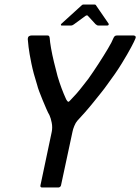

<svg xmlns="http://www.w3.org/2000/svg" viewBox="-20 -830 621 850"><path d="M322 -295Q315 -287 309 -272.5Q303 -258 301 -247L250 -9Q249 -5 245.5 -2.5Q242 0 239 0H166Q162 0 160 -2.5Q158 -5 159 -9L209 -246Q213 -266 209 -286.5Q205 -307 199 -320Q193 -330 185 -348.5Q177 -367 168.5 -387.5Q160 -408 153.5 -425.5Q147 -443 145 -452Q128 -505 119 -549Q110 -593 106.5 -621.5Q103 -650 103 -656Q103 -666 108 -669.5Q113 -673 120 -673H190Q195 -673 197 -670.5Q199 -668 200 -662Q201 -645 206 -616.5Q211 -588 219 -555Q227 -522 235 -492Q243 -465 252.5 -439.5Q262 -414 273 -390Q278 -381 281.5 -379.5Q285 -378 294 -389Q306 -401 319.5 -416.5Q333 -432 346 -449Q359 -466 371 -481Q393 -512 416 -547.5Q439 -583 457.5 -614Q476 -645 483 -663Q486 -669 489.5 -671Q493 -673 499 -673H571Q576 -673 579.5 -669.5Q583 -666 578 -656Q576 -650 561 -621.5Q546 -593 519 -549Q492 -505 453 -453Q444 -440 428 -420Q412 -400 393.5 -377Q375 -354 356 -332.5Q337 -311 322 -295ZM253 -717Q250 -717 249.5 -719.5Q249 -722 252 -725L340 -805Q344 -810 349 -810H398Q404 -810 406 -805L461 -725Q462 -722 460.5 -719.5Q459 -717 455 -717H416Q412 -717 409.5 -718.5Q407 -720 403 -723L369 -760Q366 -764 359 -760L307 -722Q304 -720 301 -718.5Q298 -717 294 -717Z"/></svg>

Font: Glory Medium
Style: Italic
Weight: 500
Italic angle: -12°
Version: Version 1.011